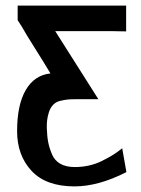

<svg xmlns="http://www.w3.org/2000/svg" viewBox="-20 -492 503 685"><path d="M41 -24Q41 -118 72 -171Q103 -224 160 -230Q138 -267 104.5 -320Q71 -373 59 -395L43 -420V-431V-435V-472H430V-380Q421 -380 402.5 -380.5Q384 -381 374 -381H263H252H177L331 -138H255Q253 -138 249 -138Q232 -138 222 -137Q212 -136 196 -132.5Q180 -129 169.5 -118Q159 -107 154 -90Q146 -65 147 -35Q148 -5 152 15.5Q156 36 165.5 58.5Q175 81 195.5 92.5Q216 104 247 104Q273 104 297.5 98.5Q322 93 342 83Q362 73 375 65.5Q388 58 401.5 48Q415 38 416 37L431 122Q331 173 246 173Q144 173 92.5 117.5Q41 62 41 -24Z"/></svg>

Font: Coval
Style: Medium
Weight: 500
Foundry: Context Ltd
Version: Version 001.000